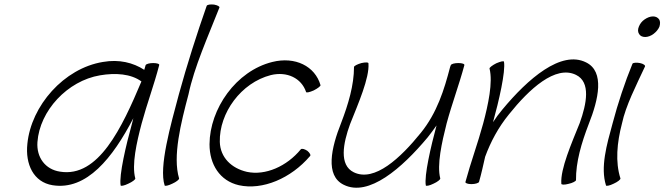

<svg xmlns="http://www.w3.org/2000/svg" viewBox="-20 -831 3035 877"><path d="M598 -16C581 -78 604 -180 627 -267C651 -356 684 -444 707 -533C710 -539 697 -543 680 -543C663 -543 647 -539 645 -533C643 -526 641 -519 639 -512C588 -545 524 -561 450 -548C272 -519 122 -348 105 -174C95 -81 133 1 220 15C376 40 495 -110 589 -291C587 -283 585 -275 583 -267C556 -170 523 -30 531 16C532 20 548 17 566 8C584 0 599 -11 598 -16ZM254 -47C187 -57 146 -112 151 -182C161 -325 288 -462 437 -487C508 -499 578 -494 626 -459C537 -248 430 -18 254 -47Z M924 -804C880 -679 834 -535 797 -400C759 -258 705 -68 732 16C733 20 749 17 767 8C785 0 799 -11 798 -16C768 -117 806 -268 841 -400C867 -524 930 -664 982 -796C985 -801 974 -807 958 -810C942 -812 926 -810 924 -804Z M1444 -442C1419 -529 1328 -574 1224 -548C1058 -507 938 -334 937 -172C937 -80 984 -5 1071 15C1179 39 1309 -16 1396 -118C1401 -122 1395 -133 1384 -142C1372 -150 1359 -154 1354 -149C1290 -71 1192 -28 1108 -46C1038 -62 986 -111 984 -183C981 -315 1081 -453 1217 -488C1291 -506 1357 -474 1378 -411C1379 -406 1395 -410 1413 -418C1431 -427 1445 -438 1444 -442Z M1597 -525C1597 -442 1571 -355 1538 -269C1493 -156 1464 -29 1550 13C1664 70 1816 -63 1933 -203C1947 -221 1961 -239 1974 -258C1948 -162 1917 -28 1925 16C1926 20 1942 17 1960 8C1978 0 1992 -11 1991 -16C1975 -78 1998 -180 2020 -267C2044 -356 2077 -444 2101 -533C2103 -539 2091 -543 2074 -543C2056 -543 2041 -539 2039 -533C2038 -530 2037 -528 2036 -525C2009 -421 1976 -315 1902 -224C1810 -110 1691 2 1596 -44C1528 -77 1547 -176 1579 -264C1616 -357 1668 -475 1663 -541C1664 -547 1649 -547 1631 -543C1613 -538 1597 -530 1597 -525Z M2216 -518C2232 -455 2210 -353 2187 -267C2163 -178 2130 -89 2106 0C2104 5 2116 10 2133 10C2151 10 2166 5 2168 0C2179 -38 2187 -76 2196 -115C2221 -183 2256 -249 2305 -309C2397 -424 2517 -535 2611 -489C2679 -456 2660 -358 2628 -269C2591 -177 2539 -59 2544 8C2543 13 2558 14 2576 9C2595 5 2610 -3 2611 -8C2610 -91 2636 -178 2669 -264C2714 -377 2743 -504 2657 -546C2543 -603 2391 -471 2275 -331C2259 -312 2245 -293 2232 -273C2259 -370 2290 -505 2282 -549C2281 -554 2266 -550 2247 -542C2229 -533 2215 -522 2216 -518Z M2992 -709C2996 -722 2996 -734 2991 -742C2985 -751 2975 -756 2963 -756C2950 -756 2937 -751 2924 -742C2912 -734 2903 -722 2898 -709C2893 -697 2893 -685 2899 -676C2904 -667 2914 -662 2927 -662C2939 -662 2953 -667 2965 -676C2977 -685 2987 -697 2992 -709ZM2869 -540C2834 -455 2802 -358 2778 -267C2751 -169 2722 -67 2748 16C2749 20 2765 17 2783 8C2801 0 2815 -11 2814 -16C2790 -91 2798 -179 2821 -267C2838 -348 2886 -441 2926 -527C2929 -532 2919 -540 2903 -543C2888 -546 2872 -545 2869 -540Z"/></svg>

Font: Nupuram ExtraLight Oblique
Style: Regular
Weight: 200
Designer: Santhosh Thottingal (santhosh.thottingal@gmail.com)
Foundry: SMC
Version: Version 1.000